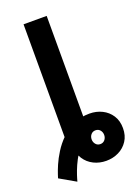

<svg xmlns="http://www.w3.org/2000/svg" viewBox="-191 -796 796 1097"><g transform="rotate(-20 207.5 -248.0)"><path d="M278.2 172.2Q319.5 172.2 354.1 155Q388.6 137.9 409.5 105.8Q430.5 73.7 430.5 28.6Q430.5 -16.5 409.6 -48.5Q388.8 -80.5 354.2 -97.6Q319.6 -114.7 278.4 -114.7Q237.2 -114.7 202.4 -97.6Q167.6 -80.5 146.7 -48.5Q125.8 -16.4 125.8 28.6Q125.8 73.6 146.7 105.7Q167.7 137.8 202.3 155Q236.9 172.2 278.2 172.2ZM278.2 70.6Q261.1 70.6 250.6 58.2Q240 45.8 240 28.6Q240 11.4 250.5 -0.9Q261 -13.2 278.2 -13.2Q295.4 -13.2 305.8 -0.8Q316.2 11.5 316.2 28.6Q316.2 45.7 305.8 58.2Q295.3 70.6 278.2 70.6ZM-16.4 171.7 80.9 227.5Q80.9 227.5 85.8 210.2Q90.7 192.8 101 165.3Q111.3 137.9 127.3 107.2Q143.3 76.5 165.1 49Q186.9 21.6 215.2 4.2Q243.4 -13.2 278.3 -13.2V-114.7Q222.9 -114.7 179.3 -94Q135.6 -73.3 103 -40.7Q70.3 -8 47.5 28.5Q24.7 64.9 10.7 97.6Q-3.2 130.3 -9.8 151Q-16.4 171.7 -16.4 171.7ZM99.4 -722.7V-192.8V28.7L240 3.9V-202.1V-722.7Z"/></g></svg>

Font: Giphurs SC
Style: Regular
Weight: 400
Version: Version 0.920